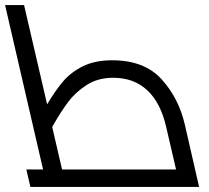

<svg xmlns="http://www.w3.org/2000/svg" viewBox="-42 -738 824 758"><path d="M744 0H78L62 -69H128L-22 -718H53L144 -326Q176 -380 207 -416.5Q238 -453 285.5 -476.5Q333 -500 401 -500Q528 -500 596 -425Q664 -350 688 -245ZM203 -69H653L614 -237Q592 -333 539 -382Q486 -431 405 -431Q344 -431 299.5 -402Q255 -373 227 -335.5Q199 -298 164 -237Z"/></svg>

Font: Cairo
Style: Italic
Weight: 400
Italic angle: -13°
Designer: Mohamed Gaber, Accademia di Belle Arti di Urbino and others
Foundry: Kief Type Foundry, Accademia di Belle Arti di Urbino and others
Version: Version 3.011